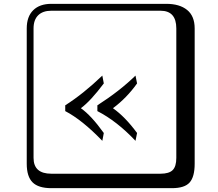

<svg xmlns="http://www.w3.org/2000/svg" viewBox="-20 -774 1140 1006"><path d="M249 -717.8Q204.1 -717.8 179.9 -693.8Q155.8 -669.9 155.8 -625V53.2Q155.8 136.2 249 136.2H820.8Q865.7 136.2 884.8 117.2Q903.8 98.1 903.8 53.2V-625Q903.8 -717.8 820.8 -717.8ZM1000 84Q1000 152.8 973.4 182.4Q946.8 211.9 880.9 211.9H249Q181.2 211.9 150.6 181.4Q120.1 150.9 120.1 84V-625Q120.1 -687 154.1 -720.5Q188 -753.9 249 -753.9H851.1Q920.9 -753.9 960.4 -721.9Q1000 -689.9 1000 -625ZM689.9 -377.9 698.2 -336.9Q644 -260.7 571.8 -207Q635.7 -162.1 698.2 -77.1L689.9 -36.1Q592.8 -139.2 490.2 -191.9V-222.2Q606.9 -296.9 689.9 -377.9ZM516.1 -377.9 523.9 -336.9Q455.1 -245.1 403.8 -207Q458 -168.9 523.9 -77.1L516.1 -36.1Q410.2 -146 321.8 -191.9V-222.2Q417 -282.7 516.1 -377.9Z"/></svg>

Font: Linux Biolinum Keyboard O
Style: Regular
Weight: 700
Designer: Philipp H. Poll
Foundry: Philipp H. Poll
Version: Version 0.6.1